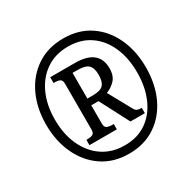

<svg xmlns="http://www.w3.org/2000/svg" viewBox="-161 -889 1065 1062"><g transform="rotate(-30 371.0 -357.5)"><path d="M371 10Q273 10 201.5 -38.5Q130 -87 91 -170.5Q52 -254 52 -358Q52 -463 91 -546Q130 -629 202 -677Q274 -725 372 -725Q470 -725 541 -677Q612 -629 650.5 -546Q689 -463 689 -358Q689 -252 650.5 -169Q612 -86 540.5 -38Q469 10 371 10ZM374 -42Q455 -42 513 -82.5Q571 -123 602 -194.5Q633 -266 633 -358Q633 -451 601.5 -522Q570 -593 511.5 -633Q453 -673 372 -673Q291 -673 231.5 -632.5Q172 -592 140 -521Q108 -450 108 -358Q108 -265 141 -193.5Q174 -122 233.5 -82Q293 -42 374 -42ZM203 -141V-175H213Q230 -175 243 -181Q256 -187 256 -210V-503Q256 -526 243 -532Q230 -538 213 -538H203V-575H360Q512 -575 512 -454Q512 -406 487 -380Q462 -354 431 -343L509 -201Q517 -185 526.5 -180Q536 -175 557 -175V-141H465L368 -327H322V-210Q322 -187 335 -181Q348 -175 365 -175H378V-141ZM359 -370Q407 -370 424.5 -390Q442 -410 442 -453Q442 -497 422.5 -515.5Q403 -534 356 -534H322V-370Z"/></g></svg>

Font: Noto Serif Thai Condensed ExtraBold
Style: Regular
Weight: 800
Width: 3
Designer: Monotype Design Team
Foundry: Monotype Imaging Inc.
Version: Version 2.002; ttfautohint (v1.8.4.7-5d5b)